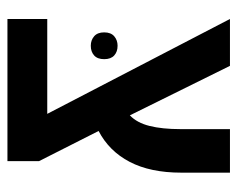

<svg xmlns="http://www.w3.org/2000/svg" viewBox="-81 -557 638 516"><g transform="rotate(90 238.0 -299.0)"><path d="M31 0V-107H286L31 -598H157L290 -329Q310 -348 318.5 -382Q327 -416 327 -465V-598H444V-467Q444 -384 415 -328.5Q386 -273 332 -245L413 -85V0ZM67 -260Q67 -278 77.5 -287Q88 -296 103 -296Q119 -296 129 -287Q139 -278 139 -260Q139 -242 129 -233Q119 -224 103 -224Q88 -224 77.5 -233Q67 -242 67 -260Z"/></g></svg>

Font: Noto Sans Hebrew Condensed SemiBold
Style: Regular
Weight: 600
Width: 3
Designer: Monotype Design Team
Foundry: Monotype Imaging Inc.
Version: Version 2.004; ttfautohint (v1.8.4.7-5d5b)